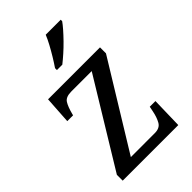

<svg xmlns="http://www.w3.org/2000/svg" viewBox="-230 -849 933 933"><g transform="rotate(-45 236.5 -383.0)"><path d="M37 0V-40L307 -483H167Q129 -483 116 -462.5Q103 -442 93 -403L91 -395H51L60 -536H417V-495L146 -53H311Q345 -53 358.5 -76.5Q372 -100 379 -136L384 -161H423L419 0ZM191 -619Q206 -641 221.5 -666.5Q237 -692 251 -718Q265 -744 274 -766H377V-756Q368 -743 351 -723.5Q334 -704 312.5 -682Q291 -660 269 -640.5Q247 -621 228 -606H191Z"/></g></svg>

Font: Noto Serif Khmer SemiCondensed
Style: Regular
Weight: 400
Width: 4
Designer: Danh Hong and the Monotype Design Team
Foundry: Monotype Imaging Inc.
Version: Version 2.004